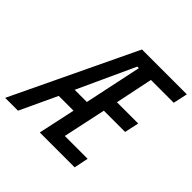

<svg xmlns="http://www.w3.org/2000/svg" viewBox="-246 -881 1047 1047"><g transform="rotate(45 277.5 -357.0)"><path d="M-66 0 275 -714H621L603 -631H427L382 -414H546L528 -331H364L311 -83H487L470 0H201L247 -214H133L33 0ZM171 -299H265L335 -630H323Z"/></g></svg>

Font: Noto Sans ExtraCondensed Medium
Style: Italic
Weight: 500
Width: 2
Italic angle: -12°
Designer: Monotype Design Team
Foundry: Monotype Imaging Inc.
Version: Version 2.013; ttfautohint (v1.8.4.7-5d5b)